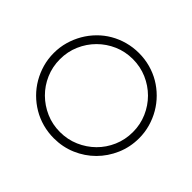

<svg xmlns="http://www.w3.org/2000/svg" viewBox="-172 -1002 1228 1228"><g transform="rotate(-45 442.5 -388.0)"><path d="M446 -774Q499 -774 548 -760Q597 -746 640 -721Q683 -696 718.5 -661Q754 -626 779 -583Q804 -540 817.5 -490.5Q831 -441 831 -388Q831 -335 817.5 -285.5Q804 -236 779 -193.5Q754 -151 718.5 -115.5Q683 -80 640 -55Q597 -30 548 -16Q499 -2 446 -2Q366 -2 295.5 -32.5Q225 -63 172.5 -115.5Q120 -168 90 -238Q60 -308 60 -388Q60 -441 73.5 -490.5Q87 -540 112.5 -583Q138 -626 173 -661Q208 -696 251 -721Q294 -746 343 -760Q392 -774 446 -774ZM776 -388Q776 -457 750 -516.5Q724 -576 679 -621Q634 -666 574 -692Q514 -718 446 -718Q377 -718 317 -692Q257 -666 212.5 -621Q168 -576 142 -516.5Q116 -457 116 -388Q116 -320 142 -260Q168 -200 212.5 -155Q257 -110 317 -84Q377 -58 446 -58Q514 -58 574 -84Q634 -110 679 -155Q724 -200 750 -260Q776 -320 776 -388Z"/></g></svg>

Font: LuenTai2017
Style: Regular
Weight: 400
Designer: LuenTai
Foundry: Microsoft Corpration
Version: Version 1.00 November 27, 2016, initial release